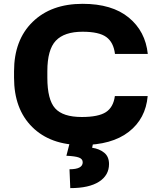

<svg xmlns="http://www.w3.org/2000/svg" viewBox="-20 -741 825 994"><path d="M574.7 -243.7H744.6Q734.4 -126.5 646.5 -58.3Q558.6 9.8 403.3 9.8Q240.7 9.8 146.7 -83.5Q52.7 -176.8 52.7 -338.9V-371.6Q52.7 -533.7 148.7 -627.4Q244.6 -721.2 407.7 -721.2Q560.1 -721.2 646.5 -650.1Q732.9 -579.1 745.1 -461.9H575.2Q567.9 -522 530.3 -549.3Q492.7 -576.7 407.7 -576.7Q313 -576.7 269 -530.3Q225.1 -483.9 225.1 -372.6V-338.9Q225.1 -225.1 265.4 -180.2Q305.7 -135.3 403.3 -135.3Q489.3 -135.3 528.1 -160.4Q566.9 -185.5 574.7 -243.7ZM342.3 -6.8H463.4L457 23.9Q494.6 29.3 519.5 49.6Q544.4 69.8 544.4 108.4Q544.4 166.5 492.7 199.7Q440.9 232.9 343.8 232.9L339.8 135.3Q408.2 135.3 408.2 99.1Q408.2 82 388.9 74.7Q369.6 67.4 323.7 65.4Z"/></svg>

Font: Bert Sans Black
Style: Regular
Weight: 900
Designer: Christian Robertson, Adam Twardoch, & Cristiano Sobral
Foundry: Google
Version: Version 12.135;January 10, 2020;FontCreator 12.0.0.2547 64-b